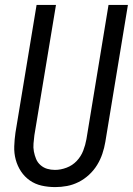

<svg xmlns="http://www.w3.org/2000/svg" viewBox="-20 -755 541 782"><path d="M205 7Q176 7 149.5 1Q123 -5 101.5 -20Q80 -35 65.5 -57Q51 -79 44 -105Q37 -131 38 -159Q39 -187 43 -215L129 -735H208L120 -204Q118 -187 116.5 -170.5Q115 -154 118 -138Q121 -122 127 -107.5Q133 -93 145 -82.5Q157 -72 172 -67.5Q187 -63 204 -63Q227 -63 251 -72Q275 -81 292.5 -99.5Q310 -118 319 -141.5Q328 -165 332 -188L422 -735H501L409 -177Q405 -153 397 -129Q389 -105 375.5 -83Q362 -61 342.5 -43Q323 -25 300 -13.5Q277 -2 253 2.5Q229 7 205 7Z"/></svg>

Font: Iosevka
Style: Italic
Weight: 400
Italic angle: -9°
Monospace: yes
Designer: Belleve Invis
Foundry: Belleve Invis
Version: Version 32.5.0; ttfautohint (v1.8.4)